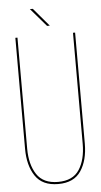

<svg xmlns="http://www.w3.org/2000/svg" viewBox="-57 -865 478 906"><g transform="rotate(-5 181.5 -412.0)"><path d="M120 -829H134L207 -743H194ZM323 -700V-174Q323 -95 289.5 -45Q256 5 182 5Q107 5 73.5 -45Q40 -95 40 -174V-700H50V-174Q50 -99 81 -52Q112 -5 182 -5Q252 -5 282.5 -52Q313 -99 313 -174V-700Z"/></g></svg>

Font: Bebas Neue Thin
Style: Regular
Weight: 200
Designer: Ryoichi Tsunekawa
Foundry: Ryoichi Tsunekawa
Version: Version 1.003;PS 001.003;hotconv 1.0.70;makeotf.lib2.5.58329